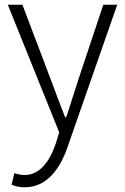

<svg xmlns="http://www.w3.org/2000/svg" viewBox="-20 -554 530 814"><path d="M85 240C183 240 238 155 269 62L477 -534H418L309 -207C294 -161 277 -105 261 -57H256C237 -105 216 -161 199 -207L75 -534H13L231 7L217 53C191 130 149 188 84 188C69 188 52 184 41 180L29 229C44 236 64 240 85 240Z"/></svg>

Font: Noto Sans KR Light
Style: Regular
Weight: 300
Designer: Ryoko NISHIZUKA 西塚涼子 (kana, bopomofo & ideographs); Paul D. Hunt (Latin, Greek & Cyrillic); Sandoll Communications 산돌커뮤니
Foundry: Adobe
Version: Version 2.004;hotconv 1.0.118;makeotfexe 2.5.65603